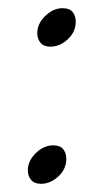

<svg xmlns="http://www.w3.org/2000/svg" viewBox="-20 -434 233 469"><path d="M80 15Q64 15 56 5.5Q48 -4 48 -18Q48 -41 67.5 -60Q87 -79 110 -79Q127 -79 134.5 -69.5Q142 -60 142 -46Q142 -21 122.5 -3Q103 15 80 15ZM103 -320Q87 -320 79 -329.5Q71 -339 71 -353Q71 -376 90.5 -395Q110 -414 133 -414Q150 -414 157.5 -404.5Q165 -395 165 -381Q165 -356 145.5 -338Q126 -320 103 -320Z"/></svg>

Font: Bona Nova SC
Style: Italic
Weight: 400
Italic angle: -4°
Designer: Mateusz Machalski
Foundry: Capitalics
Version: Version 4.001; ttfautohint (v1.8.4.7-5d5b)